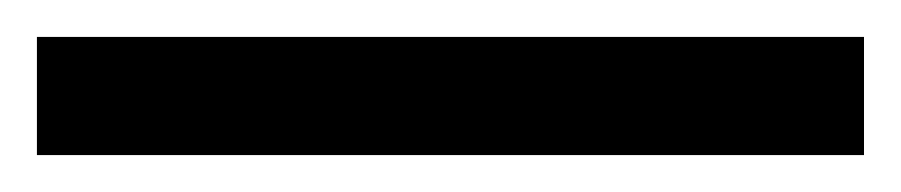

<svg xmlns="http://www.w3.org/2000/svg" viewBox="-22 70 488 104"><path d="M446 154V90H-2V154Z"/></svg>

Font: Noto Sans Newa
Style: Regular
Weight: 400
Designer: Monotype Design Team
Foundry: Monotype Imaging Inc.
Version: Version 2.007